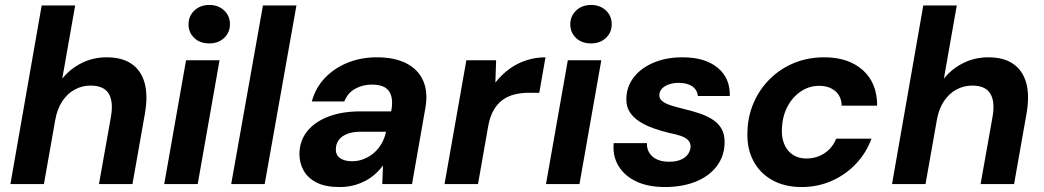

<svg xmlns="http://www.w3.org/2000/svg" viewBox="-20 -742 4210 774"><path d="M22 0 148 -720H283L231 -425Q262 -464 308.5 -487.5Q355 -511 410 -511Q472 -511 510.5 -484.5Q549 -458 563 -407.5Q577 -357 564 -283L514 0H379L427 -270Q438 -331 418.5 -364Q399 -397 345 -397Q311 -397 281.5 -381Q252 -365 231.5 -334.5Q211 -304 203 -260L157 0Z M642 0 730 -499H865L777 0ZM824 -567Q786 -567 763 -589Q740 -611 740 -644Q740 -677 763.5 -699.5Q787 -722 824 -722Q860 -722 883.5 -700Q907 -678 907 -644Q907 -611 883.5 -589Q860 -567 824 -567Z M912 0 1040 -720H1175L1047 0Z M1349 12Q1292 12 1256.5 -6Q1221 -24 1204 -54.5Q1187 -85 1187 -122Q1188 -175 1218.5 -213Q1249 -251 1304 -272Q1359 -293 1433 -293H1557Q1564 -330 1557.5 -354Q1551 -378 1532 -389.5Q1513 -401 1479 -401Q1442 -401 1411.5 -384Q1381 -367 1368 -333H1237Q1252 -388 1289.5 -427.5Q1327 -467 1381 -489Q1435 -511 1499 -511Q1570 -511 1617.5 -487Q1665 -463 1685.5 -417.5Q1706 -372 1695 -308L1641 0H1521L1524 -75Q1510 -56 1492 -40Q1474 -24 1452 -12.5Q1430 -1 1404.5 5.5Q1379 12 1349 12ZM1399 -92Q1425 -92 1448 -101.5Q1471 -111 1489 -127Q1507 -143 1519 -164.5Q1531 -186 1536 -210L1537 -211H1434Q1403 -211 1380.5 -202.5Q1358 -194 1346 -178Q1334 -162 1334 -141Q1333 -117 1351 -104.5Q1369 -92 1399 -92Z M1772 0 1860 -499H1980L1977 -409Q2001 -440 2032 -463Q2063 -486 2100.5 -498.5Q2138 -511 2179 -511L2154 -368H2113Q2082 -368 2055 -361.5Q2028 -355 2006.5 -339.5Q1985 -324 1970 -298Q1955 -272 1948 -233L1907 0Z M2181 0 2269 -499H2404L2316 0ZM2363 -567Q2325 -567 2302 -589Q2279 -611 2279 -644Q2279 -677 2302.5 -699.5Q2326 -722 2363 -722Q2399 -722 2422.5 -700Q2446 -678 2446 -644Q2446 -611 2422.5 -589Q2399 -567 2363 -567Z M2661 12Q2592 12 2544 -11Q2496 -34 2472.5 -74.5Q2449 -115 2454 -165H2588Q2587 -143 2597.5 -126Q2608 -109 2628 -99.5Q2648 -90 2678 -90Q2705 -90 2724 -98Q2743 -106 2753 -120Q2763 -134 2764 -151Q2764 -167 2753.5 -177.5Q2743 -188 2723.5 -194.5Q2704 -201 2678 -206Q2645 -214 2614 -225Q2583 -236 2558 -252Q2533 -268 2518.5 -290.5Q2504 -313 2505 -345Q2506 -393 2535 -430.5Q2564 -468 2615 -489.5Q2666 -511 2731 -511Q2822 -511 2873 -469Q2924 -427 2922 -355H2793Q2791 -380 2770.5 -394Q2750 -408 2716 -408Q2682 -408 2660 -394Q2638 -380 2638 -358Q2638 -344 2649.5 -334.5Q2661 -325 2682 -318Q2703 -311 2732 -304Q2770 -295 2801 -284.5Q2832 -274 2855 -258.5Q2878 -243 2890 -220.5Q2902 -198 2901 -166Q2900 -112 2869 -71.5Q2838 -31 2784 -9.5Q2730 12 2661 12Z M3211 12Q3144 12 3094 -15.5Q3044 -43 3017.5 -92.5Q2991 -142 2993 -207Q2994 -271 3017.5 -326Q3041 -381 3083 -423Q3125 -465 3181 -488Q3237 -511 3303 -511Q3400 -511 3458 -459.5Q3516 -408 3516 -316H3373Q3372 -354 3347 -375Q3322 -396 3282 -396Q3241 -396 3207 -372.5Q3173 -349 3153 -309.5Q3133 -270 3132 -219Q3131 -193 3138 -171Q3145 -149 3158 -134Q3171 -119 3189.5 -111Q3208 -103 3231 -103Q3258 -103 3281.5 -112.5Q3305 -122 3323 -140Q3341 -158 3351 -183H3493Q3472 -125 3430 -81Q3388 -37 3332 -12.5Q3276 12 3211 12Z M3576 0 3702 -720H3837L3785 -425Q3816 -464 3862.5 -487.5Q3909 -511 3964 -511Q4026 -511 4064.5 -484.5Q4103 -458 4117 -407.5Q4131 -357 4118 -283L4068 0H3933L3981 -270Q3992 -331 3972.5 -364Q3953 -397 3899 -397Q3865 -397 3835.5 -381Q3806 -365 3785.5 -334.5Q3765 -304 3757 -260L3711 0Z"/></svg>

Font: DM Sans 20pt
Style: Bold Italic
Weight: 700
Italic angle: -10°
Version: Version 4.004;gftools[0.9.30]